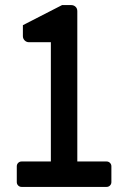

<svg xmlns="http://www.w3.org/2000/svg" viewBox="-20 -735 491 755"><path d="M65 0Q57 0 51.5 -5.5Q46 -11 46 -19V-81Q46 -89 51.5 -94.5Q57 -100 65 -100H180V-569H94Q84 -569 77 -576Q70 -583 70 -593V-636L224 -715H260Q270 -715 277 -708.5Q284 -702 284 -691V-100H399Q407 -100 412.5 -94.5Q418 -89 418 -81V-19Q418 -11 412.5 -5.5Q407 0 399 0Z"/></svg>

Font: Miriam Libre SemiBold
Style: Regular
Weight: 600
Version: Version 2.000